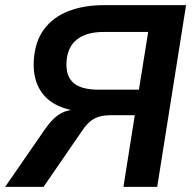

<svg xmlns="http://www.w3.org/2000/svg" viewBox="-24 -725 755 745"><path d="M-4 0 148 -220Q175 -260 201.5 -278.5Q228 -297 260 -299L285 -300L295 -292Q233 -297 190 -320.5Q147 -344 125.5 -387Q104 -430 107 -488Q111 -563 146.5 -611Q182 -659 242 -682Q302 -705 379 -705H698L586 0H455L499 -278H408Q383 -278 363.5 -273Q344 -268 328 -255.5Q312 -243 297 -221L145 0ZM359 -377H515L551 -601H378Q311 -601 274 -571.5Q237 -542 234 -483Q231 -430 261 -403.5Q291 -377 359 -377Z"/></svg>

Font: Nunito Sans 10pt
Style: Bold Italic
Weight: 700
Italic angle: -9°
Designer: Vernon Adams
Foundry: Vernon Adams
Version: Version 3.101;gftools[0.9.27]